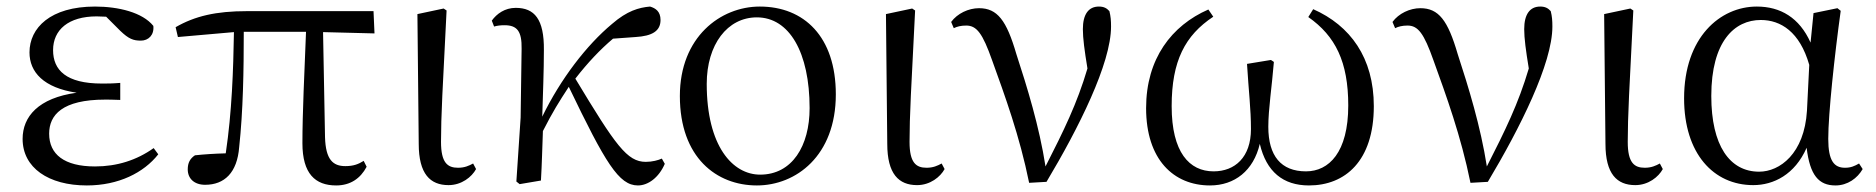

<svg xmlns="http://www.w3.org/2000/svg" viewBox="-20 -551 5726 586"><path d="M245 15C342 15 419 -24 463 -80L449 -99C397 -62 337 -43 270 -43C176 -43 130 -80 130 -143C130 -200 170 -247 301 -247C311 -247 321 -247 347 -246V-298C323 -296 308 -296 291 -296C182 -296 142 -337 142 -398C142 -460 189 -501 275 -501L304 -500L347 -457C373 -432 387 -427 410 -427C433 -427 451 -444 448 -472C415 -513 342 -531 270 -531C134 -531 70 -466 70 -391C70 -331 113 -283 214 -268C97 -252 49 -195 49 -127C49 -39 128 15 245 15Z M1006 15C1049 15 1080 -6 1099 -42L1090 -60C1074 -50 1059 -44 1034 -44C996 -44 974 -64 972 -132L966 -453L1123 -449L1120 -517H734C639 -517 575 -502 516 -468L523 -438L694 -453C692 -337 688 -211 669 -83C633 -82 603 -80 575 -77C560 -67 553 -54 553 -34C553 -6 573 13 606 13C665 13 704 -24 710 -102C722 -212 724 -337 724 -454H914C909 -328 903 -205 903 -114C903 -21 942 15 1006 15Z M1349 14C1389 14 1420 -11 1433 -35L1424 -52C1411 -45 1398 -39 1378 -39C1346 -39 1326 -54 1326 -118C1326 -196 1331 -283 1343 -519L1334 -525L1254 -508L1258 -112C1258 -20 1293 14 1349 14Z M1927 15C1958 15 1991 -9 2009 -51L2000 -67C1989 -62 1971 -57 1951 -57C1894 -57 1859 -107 1736 -311C1774 -360 1812 -400 1851 -433L1920 -438C1970 -441 1996 -456 1996 -490C1996 -516 1981 -526 1964 -531C1930 -528 1894 -518 1848 -478C1770 -413 1691 -310 1635 -195C1637 -264 1640 -334 1640 -398C1641 -493 1611 -527 1554 -527C1521 -527 1496 -509 1481 -488L1488 -470C1498 -473 1509 -474 1520 -474C1558 -474 1573 -456 1572 -402L1569 -192L1556 3L1566 11L1631 0C1634 -51 1635 -100 1637 -151C1667 -210 1686 -240 1716 -286C1828 -53 1869 15 1927 15Z M2290 15C2409 15 2531 -75 2531 -263C2531 -439 2434 -531 2299 -531C2179 -531 2055 -438 2055 -258C2055 -70 2167 15 2290 15ZM2300 -18C2216 -18 2137 -105 2137 -295C2137 -415 2200 -498 2290 -498C2389 -498 2451 -391 2451 -221C2451 -106 2398 -18 2300 -18Z M2779 14C2819 14 2850 -11 2863 -35L2854 -52C2841 -45 2828 -39 2808 -39C2776 -39 2756 -54 2756 -118C2756 -196 2761 -283 2773 -519L2764 -525L2684 -508L2688 -112C2688 -20 2723 14 2779 14Z M3121 7 3174 4C3272 -160 3371 -357 3371 -470C3371 -488 3370 -501 3366 -517C3358 -526 3349 -531 3334 -531C3302 -531 3285 -507 3285 -462C3285 -434 3290 -397 3299 -342C3267 -234 3227 -153 3171 -43C3152 -165 3115 -285 3082 -386C3052 -489 3024 -526 2968 -526C2936 -526 2902 -510 2883 -484L2891 -465C2901 -470 2913 -473 2929 -473C2961 -473 2979 -449 3008 -367C3047 -259 3092 -136 3121 7Z M3673 15C3748 15 3806 -30 3825 -112C3845 -27 3896 15 3975 15C4085 15 4173 -59 4173 -227C4173 -375 4101 -473 3988 -523L3973 -499C4056 -441 4095 -362 4095 -229C4095 -86 4036 -28 3966 -28C3890 -28 3851 -75 3851 -164C3851 -218 3862 -287 3868 -362L3859 -368L3786 -356C3791 -273 3798 -219 3798 -157C3798 -71 3749 -28 3684 -28C3610 -28 3556 -86 3556 -227C3556 -365 3597 -443 3683 -500L3668 -522C3556 -473 3478 -372 3478 -221C3478 -64 3562 15 3673 15Z M4468 7 4521 4C4619 -160 4718 -357 4718 -470C4718 -488 4717 -501 4713 -517C4705 -526 4696 -531 4681 -531C4649 -531 4632 -507 4632 -462C4632 -434 4637 -397 4646 -342C4614 -234 4574 -153 4518 -43C4499 -165 4462 -285 4429 -386C4399 -489 4371 -526 4315 -526C4283 -526 4249 -510 4230 -484L4238 -465C4248 -470 4260 -473 4276 -473C4308 -473 4326 -449 4355 -367C4394 -259 4439 -136 4468 7Z M4971 14C5011 14 5042 -11 5055 -35L5046 -52C5033 -45 5020 -39 5000 -39C4968 -39 4948 -54 4948 -118C4948 -196 4953 -283 4965 -519L4956 -525L4876 -508L4880 -112C4880 -20 4915 14 4971 14Z M5331 14C5393 14 5458 -18 5494 -100C5504 -16 5531 15 5582 15C5619 15 5649 -7 5665 -35L5654 -52C5640 -44 5629 -39 5611 -39C5578 -39 5560 -60 5560 -127C5560 -204 5579 -380 5598 -518L5588 -526L5515 -511L5506 -421C5472 -497 5414 -531 5342 -531C5230 -531 5120 -437 5120 -251C5120 -82 5210 14 5331 14ZM5502 -353 5495 -213C5487 -82 5412 -27 5349 -27C5259 -27 5203 -107 5203 -258C5203 -425 5274 -490 5354 -490C5415 -490 5473 -454 5502 -353Z"/></svg>

Font: Noto Serif CJK KR
Style: Regular
Weight: 400
Designer: Ryoko NISHIZUKA 西塚涼子 (kana & ideographs); Frank Grießhammer (Latin, Greek & Cyrillic); Wenlong ZHANG 张文龙 (bopomofo); San
Foundry: Adobe
Version: Version 2.001;hotconv 1.1.0;makeotfexe 2.6.0